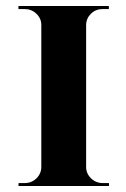

<svg xmlns="http://www.w3.org/2000/svg" viewBox="-20 -620 421 640"><path d="M42 -9.8H62.5Q85.4 -9.8 101.6 -25.6Q117.7 -41.5 117.7 -64V-536.6Q117.7 -558.6 101.3 -574.2Q85 -589.8 62.5 -589.8H41.5V-600.1H342.8V-589.8H321.8Q299.3 -589.8 283.4 -574.5Q267.6 -559.1 267.1 -537.1V-63.5Q267.1 -41.5 283.4 -25.6Q299.8 -9.8 322.3 -9.8H343.3V0H41.5Z"/></svg>

Font: Cinzel Decorative Bold
Style: Regular
Weight: 700
Designer: Natanael Gama
Version: Version 1.001;PS 001.001;hotconv 1.0.56;makeotf.lib2.0.21325